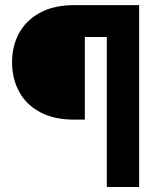

<svg xmlns="http://www.w3.org/2000/svg" viewBox="-20 -748 630 768"><path d="M528.3 -600.1H319.3V-269.5H276.9Q196.3 -269.5 140.6 -299.3Q85 -329.1 56.6 -381.1Q28.3 -433.1 28.3 -499Q28.3 -564.5 56.6 -616Q85 -667.5 140.6 -697.5Q196.3 -727.5 276.9 -727.5H528.3ZM407.2 0V-727.5H536.6V0Z"/></svg>

Font: Inter 20pt ExtraBold
Style: Regular
Weight: 800
Version: Version 4.001;git-66647c0bb